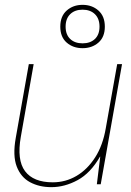

<svg xmlns="http://www.w3.org/2000/svg" viewBox="-20 -761 543 793"><path d="M192 12Q142 12 104 -8.5Q66 -29 49 -73.5Q32 -118 45 -191L99 -496H119L66 -196Q49 -100 83.5 -54Q118 -8 198 -8Q251 -8 296 -34.5Q341 -61 373 -111Q405 -161 417 -232L464 -496H484L396 0H380L394 -114H393Q354 -46 300.5 -17Q247 12 192 12ZM321 -562Q282 -562 255.5 -585Q229 -608 229 -651Q229 -694 255.5 -717.5Q282 -741 321 -741Q360 -741 386.5 -717.5Q413 -694 413 -651Q413 -608 386.5 -585Q360 -562 321 -562ZM321 -582Q353 -582 372 -600Q391 -618 391 -651Q391 -684 372 -702.5Q353 -721 321 -721Q289 -721 270 -702.5Q251 -684 251 -651Q251 -618 270 -600Q289 -582 321 -582Z"/></svg>

Font: DM Sans 28pt Thin
Style: Italic
Weight: 250
Italic angle: -10°
Version: Version 4.004;gftools[0.9.30]